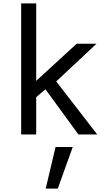

<svg xmlns="http://www.w3.org/2000/svg" viewBox="-20 -794 640 1134"><path d="M409.7 74.2 321.3 319.8H250L308.1 74.2ZM193.8 -316.4 432.6 -535.6H549.8L312 -313L554.2 0H442.9L248.5 -266.6L193.8 -220.2V0H105V-773.9H193.8Z"/></svg>

Font: Oxygen Mono
Style: Regular
Weight: 400
Designer: Vernon Adams
Foundry: Vernon Adams
Version: Version 0.201; ttfautohint (v0.8) -r 50 -G 200 -x